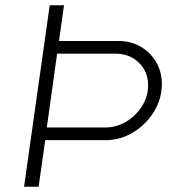

<svg xmlns="http://www.w3.org/2000/svg" viewBox="-20 -706 673 726"><path d="M71 0 168 -686H222L203 -551H428Q475 -551 512 -529.5Q549 -508 570.5 -471Q592 -434 592 -389Q592 -332 562 -283.5Q532 -235 483.5 -205.5Q435 -176 379 -176H151L126 0ZM157 -224H378Q420 -224 457 -246Q494 -268 517 -304.5Q540 -341 540 -384Q540 -435 505 -469Q470 -503 417 -503H196Z"/></svg>

Font: Chivo Medium Thin
Style: Italic
Weight: 250
Italic angle: -8.05°
Version: Version 2.002